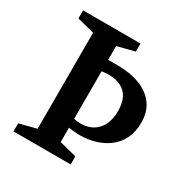

<svg xmlns="http://www.w3.org/2000/svg" viewBox="-146 -728 806 843"><g transform="rotate(30 257.0 -306.5)"><path d="M37 0V-41L123 -63V-550L36 -572V-613H327V-572L240 -550V-480H287Q351 -480 400 -461.5Q449 -443 476.5 -406Q504 -369 504 -314Q504 -266 486.5 -231Q469 -196 439 -174Q409 -152 372 -141.5Q335 -131 296 -131Q292 -131 281 -131.5Q270 -132 258.5 -133.5Q247 -135 240 -136V-63L327 -41V0ZM274 -177Q310 -177 336 -192.5Q362 -208 376 -237Q390 -266 390 -307Q390 -346 377 -372Q364 -398 338 -411.5Q312 -425 275 -425Q267 -425 258 -424Q249 -423 240 -422V-181Q247 -179 255.5 -178Q264 -177 274 -177Z"/></g></svg>

Font: Manuale SemiBold
Style: Regular
Weight: 600
Version: Version 1.002